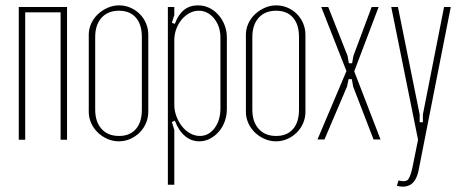

<svg xmlns="http://www.w3.org/2000/svg" viewBox="-20 -521 1716 716"><path d="M230 -495V0H206V-475H74V0H50V-495Z M424 -501Q446 -501 466 -492.5Q486 -484 501 -469Q516 -454 524.5 -434Q533 -414 533 -391V-104Q533 -82 524.5 -62Q516 -42 501 -27Q486 -12 466 -3Q446 6 423 6Q401 6 380.5 -3Q360 -12 344.5 -27Q329 -42 320 -62Q311 -82 311 -104V-391Q311 -413 320 -433Q329 -453 345 -468Q361 -483 381.5 -492Q402 -501 424 -501ZM424 -481Q382 -481 358.5 -454.5Q335 -428 335 -383V-112Q335 -67 358.5 -40.5Q382 -14 424 -14Q464 -14 486.5 -39.5Q509 -65 509 -112V-383Q509 -430 486.5 -455.5Q464 -481 424 -481Z M621 -436 632 -432Q657 -501 718 -501Q741 -501 760.5 -491.5Q780 -482 794.5 -465.5Q809 -449 817.5 -427.5Q826 -406 826 -381V-114Q826 -90 818 -68Q810 -46 795.5 -29.5Q781 -13 762.5 -3.5Q744 6 723 6Q693 6 669.5 -14Q646 -34 632 -71L621 -66L630 -37V168H606V-495H630V-465ZM630 -130Q630 -108 638 -87Q646 -66 659 -49.5Q672 -33 689.5 -23.5Q707 -14 725 -14Q758 -14 780 -43Q802 -72 802 -117V-381Q802 -423 778.5 -452Q755 -481 721 -481Q703 -481 686.5 -472Q670 -463 657.5 -448Q645 -433 637.5 -413Q630 -393 630 -371Z M1010 -501Q1032 -501 1052 -492.5Q1072 -484 1087 -469Q1102 -454 1110.5 -434Q1119 -414 1119 -391V-104Q1119 -82 1110.5 -62Q1102 -42 1087 -27Q1072 -12 1052 -3Q1032 6 1009 6Q987 6 966.5 -3Q946 -12 930.5 -27Q915 -42 906 -62Q897 -82 897 -104V-391Q897 -413 906 -433Q915 -453 931 -468Q947 -483 967.5 -492Q988 -501 1010 -501ZM1010 -481Q968 -481 944.5 -454.5Q921 -428 921 -383V-112Q921 -67 944.5 -40.5Q968 -14 1010 -14Q1050 -14 1072.5 -39.5Q1095 -65 1095 -112V-383Q1095 -430 1072.5 -455.5Q1050 -481 1010 -481Z M1204 -495 1276 -313 1281 -285H1293L1298 -313L1366 -495H1392L1301 -255L1399 -1H1373L1297 -198L1292 -226H1280L1274 -198L1190 -1H1164L1272 -256L1178 -495Z M1464 -495 1545 -94V-65H1557V-94L1636 -495H1661L1541 114Q1533 153 1512.5 166.5Q1492 180 1460 172L1466 152Q1494 159 1502.5 147.5Q1511 136 1518 104L1539 0L1439 -495Z"/></svg>

Font: Moniqa Thin Paragraph
Style: Regular
Weight: 100
Designer: Rajesh Rajput
Foundry: Rajesh Rajput
Version: Version 1.000